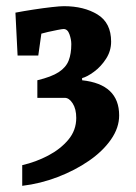

<svg xmlns="http://www.w3.org/2000/svg" viewBox="-20 -504 442 622"><path d="M52 98V31Q96 21 136 0Q176 -21 201.5 -51.5Q227 -82 227 -122Q227 -151 215.5 -169Q204 -187 190 -187H101V-244Q147 -255 170.5 -270.5Q194 -286 202.5 -308Q211 -330 211 -361Q211 -376 205 -393Q199 -410 186 -410Q182 -410 166.5 -407Q151 -404 135.5 -400.5Q120 -397 114 -395L104 -324H37L30 -463Q56 -468 88.5 -473Q121 -478 148 -481Q175 -484 187 -484Q252 -484 296 -457Q340 -430 340 -369Q340 -339 323.5 -313.5Q307 -288 284.5 -271.5Q262 -255 246 -251V-244Q366 -231 366 -130Q366 -90 339.5 -52Q313 -14 268 17Q223 48 167 69.5Q111 91 52 98Z"/></svg>

Font: Grenze Gotisch
Style: Bold
Weight: 700
Designer: Renata Polastri
Foundry: Omnibus-Type
Version: Version 1.001